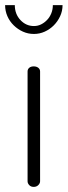

<svg xmlns="http://www.w3.org/2000/svg" viewBox="-42 -732 265 752"><path d="M90 -472Q101 -472 108 -466.5Q115 -461 115 -452V-22Q115 -14 108 -7Q101 0 90 0Q79 0 72.5 -7Q66 -14 66 -22V-452Q66 -461 72.5 -466.5Q79 -472 90 -472ZM203 -712Q203 -689 193.5 -668.5Q184 -648 168.5 -632.5Q153 -617 133 -608Q113 -599 91 -599Q68 -599 48 -608Q28 -617 12 -632.5Q-4 -648 -13 -668.5Q-22 -689 -22 -712H16Q16 -677 38 -653.5Q60 -630 91 -630Q106 -630 119 -636.5Q132 -643 142.5 -654Q153 -665 159 -680Q165 -695 165 -712Z"/></svg>

Font: AkaAcidDosis
Style: Light
Weight: 300
Designer: Edgar Tolentino, Pablo Impallari, Igino Marini, Aka-Acid
Foundry: Edgar Tolentino, Pablo Impallari, Igino Marini, Aka-Acid
Version: Version 1.007